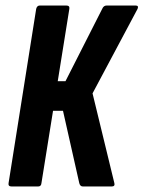

<svg xmlns="http://www.w3.org/2000/svg" viewBox="-20 -675 519 695"><path d="M22 0Q9 0 11 -12L111 -643Q114 -655 124 -655H220Q233 -655 231 -643L189 -381H217L350 -643Q355 -655 366 -655H471Q483 -655 478 -643L315 -337L394 -12Q397 0 384 0H280Q270 0 267 -12L208 -274H172L130 -12Q129 0 118 0Z"/></svg>

Font: Sofia Sans Extra Condensed ExtraBold
Style: Italic
Weight: 800
Italic angle: -9°
Designer: Botio Nikoltchev, Ani Petrova
Foundry: lettersoup
Version: Version 4.101; ttfautohint (v1.8.4.7-5d5b)